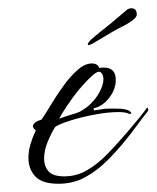

<svg xmlns="http://www.w3.org/2000/svg" viewBox="-20 -434 380 466"><path d="M122 12Q82 12 65.5 -6Q49 -24 49 -51Q49 -67 54 -84Q59 -101 67 -118Q60 -122 60 -128Q60 -137 81 -144Q90 -157 103.5 -179.5Q117 -202 133.5 -225Q150 -248 168 -264Q186 -280 203 -280Q217 -280 221 -269Q225 -270 232 -270Q261 -270 261 -240Q261 -217 245 -196.5Q229 -176 207 -171L208 -166Q208 -166 218 -167.5Q228 -169 235 -170Q252 -171 272 -170Q292 -169 298 -161Q300 -159 297.5 -158Q295 -157 293 -158Q285 -162 267 -162Q243 -162 210.5 -156Q178 -150 151 -141.5Q124 -133 114 -126Q105 -112 96 -90.5Q87 -69 87 -49Q87 -31 97.5 -18.5Q108 -6 136 -6Q166 -6 191.5 -21Q217 -36 239 -58.5Q261 -81 278 -101Q280 -103 292 -117Q304 -131 317.5 -147.5Q331 -164 337 -173Q337 -173 339 -171Q341 -167 338 -163Q325 -147 312 -129Q299 -111 285 -94Q265 -69 240.5 -44.5Q216 -20 187 -4Q158 12 122 12ZM124 -146Q143 -153 154 -156Q165 -159 174 -163Q183 -168 191.5 -174.5Q200 -181 210 -193Q219 -204 225 -217.5Q231 -231 231 -242Q231 -252 225 -258Q219 -264 204 -250.5Q189 -237 172 -217Q156 -197 142.5 -177Q129 -157 124 -146ZM193 -326Q193 -331 204.5 -341Q216 -351 250 -378L289 -411Q294 -414 298 -414Q312 -414 312 -399Q312 -391 298 -382Q288 -375 278.5 -370.5Q269 -366 255 -358Q233 -345 213 -333Q193 -321 193 -326Z"/></svg>

Font: Grey Qo
Style: Regular
Weight: 400
Designer: Robert E. Leuschke
Foundry: Robert E. Leuschke
Version: Version 2.010